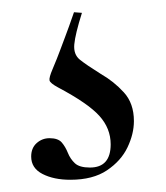

<svg xmlns="http://www.w3.org/2000/svg" viewBox="-20 -19 272 314"><path d="M114 2Q103 37 101.5 53.5Q100 70 110.5 78.5Q121 87 145 102Q166 114 182.5 132Q199 150 199 179Q199 200 188.5 222Q178 244 155 259.5Q132 275 95 275Q68 275 49.5 265.5Q31 256 31 237Q31 223 40 215Q49 207 61 207Q75 207 81 214Q87 221 91 231Q95 241 102.5 248Q110 255 127 255Q161 255 161 217Q161 191 142.5 170.5Q124 150 75 124Q62 117 61 112.5Q60 108 66 94Q74 75 78 64Q82 53 87 40Q92 27 101 1Z"/></svg>

Font: Cormorant Garamond Light
Style: Regular
Weight: 400
Version: Version 4.001